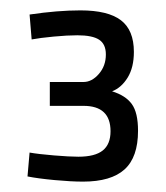

<svg xmlns="http://www.w3.org/2000/svg" viewBox="-20 -819 320 370"><path d="M33 -479 37 -525Q54 -522 84 -519.5Q114 -517 131 -517Q163 -517 178 -529Q193 -541 193 -566Q193 -615 141 -615H76V-661H141Q157 -661 170.5 -676.5Q184 -692 184 -714Q184 -734 171 -742.5Q158 -751 129 -751Q110 -751 83.5 -748.5Q57 -746 41 -743L37 -791Q91 -799 135 -799Q188 -799 213 -780Q238 -761 238 -719Q238 -689 226 -669.5Q214 -650 196 -643Q222 -635 234 -618.5Q246 -602 246 -567Q246 -516 220 -492.5Q194 -469 140 -469Q117 -469 85 -472Q53 -475 33 -479Z"/></svg>

Font: Cairo Light
Style: Regular
Weight: 300
Designer: Mohamed Gaber, Accademia di Belle Arti di Urbino and others
Foundry: Kief Type Foundry, Accademia di Belle Arti di Urbino and others
Version: Version 3.011